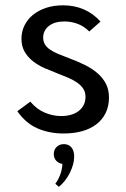

<svg xmlns="http://www.w3.org/2000/svg" viewBox="-20 -500 484 740"><path d="M224.5 14.5Q170 14.5 124.5 -5.2Q79.1 -25 46.8 -71.4L96.8 -108.2Q121.8 -78.6 153 -65.7Q184.1 -52.7 216.4 -52.7Q235.5 -52.7 252.3 -57.3Q269.1 -61.8 281.8 -71.1Q294.5 -80.5 302 -94.3Q309.5 -108.2 309.5 -126.8Q309.5 -144.5 301.1 -157.7Q292.7 -170.9 277.7 -181.4Q262.7 -191.8 242.3 -200.7Q221.8 -209.5 197.7 -218.6Q175 -227.3 151.1 -237.7Q127.3 -248.2 107.5 -263.6Q87.7 -279.1 75.2 -300.2Q62.7 -321.4 62.7 -350.9Q62.7 -378.2 74.3 -401.8Q85.9 -425.5 107 -442.7Q128.2 -460 157.7 -469.8Q187.3 -479.5 223.2 -479.5Q267.3 -479.5 303.9 -463.4Q340.5 -447.3 367.3 -416.8L324.1 -378.6Q303.6 -399.1 279.1 -408.2Q254.5 -417.3 228.6 -417.3Q190 -417.3 168.2 -399.8Q146.4 -382.3 146.4 -355Q146.4 -340 153.2 -328.9Q160 -317.7 172.7 -308.9Q185.5 -300 203.9 -292.3Q222.3 -284.5 245.5 -275.9Q279.1 -263.6 307.3 -249.5Q335.5 -235.5 356.1 -217.5Q376.8 -199.5 388.4 -176.8Q400 -154.1 400 -124.1Q400 -90.9 387.5 -65Q375 -39.1 352 -21.4Q329.1 -3.6 296.8 5.5Q264.5 14.5 224.5 14.5ZM193.2 208.2Q203.6 195 211.6 174.5Q219.5 154.1 220.5 131.8Q205.9 129.5 196.6 119.3Q187.3 109.1 187.3 93.6Q187.3 77.3 198.2 66.4Q209.1 55.5 226.4 55.5Q244.5 55.5 255.2 68Q265.9 80.5 265.9 103.6Q265.9 118.6 261.4 134.8Q256.8 150.9 249.1 166.4Q241.4 181.8 230.5 195.9Q219.5 210 206.8 220Z"/></svg>

Font: Spartan Med
Style: Regular
Weight: 500
Designer: Matt Bailey, Mirko Velimirovic
Foundry: Matt Bailey
Version: Version 1.005